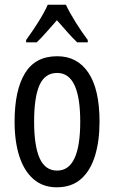

<svg xmlns="http://www.w3.org/2000/svg" viewBox="-20 -786 485 816"><path d="M403 -269Q403 -186 383.5 -123Q364 -60 324 -25Q284 10 221 10Q162 10 122 -25Q82 -60 62 -122.5Q42 -185 42 -269Q42 -402 86 -474.5Q130 -547 223 -547Q309 -547 356 -476.5Q403 -406 403 -269ZM125 -269Q125 -166 148.5 -113.5Q172 -61 223 -61Q321 -61 321 -269Q321 -476 223 -476Q171 -476 148 -424.5Q125 -373 125 -269ZM260 -766Q276 -732 302 -690.5Q328 -649 353 -616V-606H308Q287 -626 266 -650Q245 -674 222 -700Q199 -674 176.5 -648.5Q154 -623 136 -606H91V-616Q118 -653 143.5 -693.5Q169 -734 183 -766Z"/></svg>

Font: Noto Sans Sinhala UI ExtraCondensed
Style: Regular
Weight: 400
Width: 2
Designer: Jelle Bosma - Monotype Design Team
Foundry: Monotype Imaging Inc.
Version: Version 2.006; ttfautohint (v1.8.4.7-5d5b)